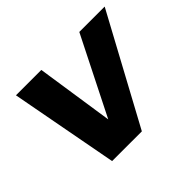

<svg xmlns="http://www.w3.org/2000/svg" viewBox="-117 -671 840 840"><g transform="rotate(-45 303.5 -250.5)"><path d="M152 0 58 -501H215L269 -141L450 -501H607L336 0Z"/></g></svg>

Font: DM Sans 18pt Black
Style: Italic
Weight: 900
Italic angle: -10°
Designer: Colophon Foundry, Jonny Pinhorn
Foundry: Colophon Foundry
Version: Version 4.004;gftools[0.9.30]